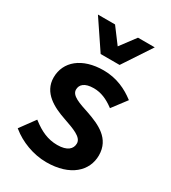

<svg xmlns="http://www.w3.org/2000/svg" viewBox="-180 -810 811 913"><g transform="rotate(30 225.5 -353.5)"><path d="M28 -57C77 -17 149 12 222 12C353 12 423 -56 423 -141C423 -234 345 -267 277 -291C219 -310 172 -325 172 -358C172 -385 192 -406 243 -406C283 -406 318 -390 352 -365L356 -362L415 -440L411 -443C370 -474 314 -503 241 -503C123 -503 51 -442 51 -355C51 -271 127 -233 195 -210C252 -190 304 -173 304 -138C304 -108 281 -85 226 -85C174 -85 132 -105 88 -139L84 -142L24 -60ZM293 -563 396 -719H304L241 -635L178 -719H84L189 -563Z"/></g></svg>

Font: Falling Sky
Style: Med
Weight: 500
Designer: Paul D. Hunt
Foundry: Adobe Systems Incorporated
Version: Version 1.02